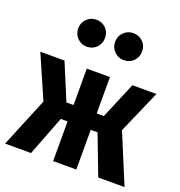

<svg xmlns="http://www.w3.org/2000/svg" viewBox="-141 -916 971 1036"><g transform="rotate(20 344.5 -398.5)"><path d="M570 -284 688 0H537L450 -228H411V0H278V-228H239L151 0H2L119 -284L11 -531H150L237 -322H278V-531H411V-322H452L540 -531H678ZM314 -720Q314 -687 292 -664.5Q270 -642 237 -642Q205 -642 182.5 -664.5Q160 -687 160 -720Q160 -752 182.5 -774.5Q205 -797 237 -797Q270 -797 292 -775Q314 -753 314 -720ZM527 -720Q527 -687 505 -664.5Q483 -642 449 -642Q417 -642 394.5 -664.5Q372 -687 372 -720Q372 -752 394.5 -774.5Q417 -797 449 -797Q482 -797 504.5 -775Q527 -753 527 -720Z"/></g></svg>

Font: Fira Sans Condensed
Style: Bold
Weight: 700
Width: 3
Designer: bBox Type GmbH & Carrois Corporate GbR & Edenspiekermann AG
Foundry: bBox Type GmbH & Carrois Corporate GbR & Edenspiekermann AG
Version: Version 4.301